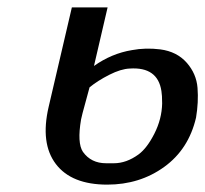

<svg xmlns="http://www.w3.org/2000/svg" viewBox="-20 -492 557 521"><path d="M112 -202 175 -472H272L235 -313Q283 -347 338 -356Q375 -363 415 -358Q460 -352 486.5 -322Q513 -292 516 -253.5Q519 -215 512 -173Q492 -87 425.5 -39Q359 9 271 9Q174 9 131.5 -47Q89 -103 112 -202ZM223 -255 204 -185Q202 -178 200 -168Q189 -104 205 -80Q227 -49 268 -49H289Q323 -49 356 -73Q379 -90 399 -129.5Q419 -169 420 -211Q420 -234 418 -245Q408 -311 332 -306Q308 -305 276.5 -289Q245 -273 223 -255Z"/></svg>

Font: Coval
Style: Italic
Weight: 400
Foundry: Context Ltd
Version: Version 001.000